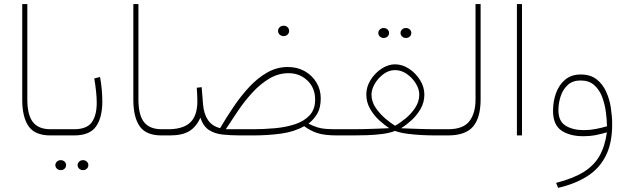

<svg xmlns="http://www.w3.org/2000/svg" viewBox="-20 -663 3080 940"><path d="M88.9 -643.1H113.8V-176.3Q113.8 -99.6 141.4 -64.9Q168.9 -30.3 227.1 -30.3H256.8V0H227.1Q150.9 0 119.9 -44.9Q88.9 -89.8 88.9 -174.3Z M236.3 -30.3H341.8Q405.3 -30.3 429.4 -64.5Q453.6 -98.6 453.6 -159.7Q453.6 -184.6 450.2 -217Q446.8 -249.5 441.4 -278.8L469.7 -286.1Q475.1 -259.3 478 -226.1Q481 -192.9 481 -167.5Q481 -87.9 450.2 -43.9Q419.4 0 342.8 0H236.3ZM359.9 145.5Q359.9 135.7 367.4 128.4Q375 121.1 386.2 121.1Q397.5 121.1 405 128.2Q412.6 135.3 412.6 145.5Q412.6 155.8 405 162.8Q397.5 169.9 386.2 169.9Q375 169.9 367.4 162.6Q359.9 155.3 359.9 145.5ZM251 145.5Q251 135.7 258.5 128.4Q266.1 121.1 277.3 121.1Q288.6 121.1 296.1 128.2Q303.7 135.3 303.7 145.5Q303.7 155.8 296.1 162.8Q288.6 169.9 277.3 169.9Q266.1 169.9 258.5 162.6Q251 155.3 251 145.5Z M632.8 -643.1H657.7V-176.3Q657.7 -99.6 685.3 -64.9Q712.9 -30.3 771 -30.3H800.8V0H771Q694.8 0 663.8 -44.9Q632.8 -89.8 632.8 -174.3Z M1341.3 -511.7Q1341.3 -522 1348.9 -529.5Q1356.4 -537.1 1368.7 -537.1Q1380.4 -537.1 1387.9 -529.8Q1395.5 -522.5 1395.5 -511.7Q1395.5 -501 1387.9 -493.7Q1380.4 -486.3 1368.7 -486.3Q1356.4 -486.3 1348.9 -493.9Q1341.3 -501.5 1341.3 -511.7ZM1219.2 0H1159.2Q1110.4 0 1070.6 -4.2Q1030.8 -8.3 1002.9 -26.6Q975.1 -44.9 960.9 -86.9Q941.4 -42.5 907 -21.2Q872.6 0 811.5 0H781.2V-30.3H812Q882.3 -32.7 914.3 -66.4Q946.3 -100.1 946.3 -168Q946.3 -185.5 945.3 -200.2Q944.3 -214.8 943.4 -233.4L967.3 -236.3L974.1 -151.9Q978 -105 998.3 -75.2Q1018.6 -45.4 1057.6 -35.6Q1087.9 -87.4 1123.5 -140.1Q1159.2 -192.9 1200.2 -237.1Q1241.2 -281.2 1288.3 -308.1Q1335.4 -335 1389.2 -335Q1435.5 -335 1471.9 -314.5Q1508.3 -293.9 1529.3 -259Q1550.3 -224.1 1550.3 -181.6Q1550.3 -136.2 1533.9 -107.7Q1517.6 -79.1 1490.2 -57.6Q1514.6 -45.9 1532.5 -40Q1550.3 -34.2 1572.5 -32.2Q1594.7 -30.3 1630.9 -30.3H1660.6V0H1630.9Q1567.9 0 1533 -11.7Q1498 -23.4 1469.2 -45.4Q1421.9 -18.1 1357.2 -9Q1292.5 0 1219.2 0ZM1392.6 -304.7Q1342.8 -304.7 1298.6 -278.3Q1254.4 -252 1216.1 -210.2Q1177.7 -168.5 1145.3 -120.6Q1112.8 -72.8 1085.4 -30.3H1217.3Q1271.5 -30.3 1325.4 -35.2Q1379.4 -40 1424.1 -54.7Q1468.8 -69.3 1495.8 -98.4Q1522.9 -127.4 1522.9 -175.8Q1522.9 -232.4 1485.1 -268.6Q1447.3 -304.7 1392.6 -304.7Z M1940.9 -501.5Q1940.9 -511.2 1948.5 -518.6Q1956.1 -525.9 1967.3 -525.9Q1978.5 -525.9 1986.1 -518.8Q1993.7 -511.7 1993.7 -501.5Q1993.7 -491.2 1986.1 -484.1Q1978.5 -477.1 1967.3 -477.1Q1956.1 -477.1 1948.5 -484.4Q1940.9 -491.7 1940.9 -501.5ZM1832 -501.5Q1832 -511.2 1839.6 -518.6Q1847.2 -525.9 1858.4 -525.9Q1869.6 -525.9 1877.2 -518.8Q1884.8 -511.7 1884.8 -501.5Q1884.8 -491.2 1877.2 -484.1Q1869.6 -477.1 1858.4 -477.1Q1847.2 -477.1 1839.6 -484.4Q1832 -491.7 1832 -501.5ZM2057.6 -200.2Q2057.6 -162.1 2039.3 -130.1Q2021 -98.1 1994.6 -74.2Q1968.3 -50.3 1943.4 -35.2Q1964.4 -34.2 1997.1 -33Q2029.8 -31.7 2061.5 -31Q2093.3 -30.3 2110.8 -30.3H2158.2V0H2112.3Q2083 0 2046.4 -1.7Q2009.8 -3.4 1974.6 -8.1Q1939.5 -12.7 1913.6 -22Q1888.2 -11.7 1851.8 -7.1Q1815.4 -2.4 1777.8 -1.2Q1740.2 0 1709.5 0H1641.1V-30.3H1709.5Q1729 -30.3 1761.7 -31Q1794.4 -31.7 1828.6 -33Q1862.8 -34.2 1885.7 -35.6Q1861.8 -50.8 1835.7 -75Q1809.6 -99.1 1791.5 -131.1Q1773.4 -163.1 1773.4 -201.2Q1773.4 -237.8 1794.4 -271.5Q1815.4 -305.2 1847.9 -326.7Q1880.4 -348.1 1914.1 -348.1Q1949.2 -348.1 1982.2 -326.7Q2015.1 -305.2 2036.4 -271.2Q2057.6 -237.3 2057.6 -200.2ZM1914.1 -319.8Q1883.8 -319.8 1857.4 -300.3Q1831.1 -280.8 1814.9 -252.9Q1798.8 -225.1 1798.8 -199.2Q1798.8 -166 1819.1 -135.7Q1839.4 -105.5 1866.7 -82.5Q1894 -59.6 1914.1 -47.4Q1937.5 -60.1 1965.3 -82.8Q1993.2 -105.5 2012.9 -135.7Q2032.7 -166 2032.7 -200.2Q2032.7 -226.6 2015.9 -254.2Q1999 -281.7 1971.9 -300.8Q1944.8 -319.8 1914.1 -319.8Z M2138.7 -30.3H2173.3Q2248 -30.3 2278.1 -69.6Q2308.1 -108.9 2308.1 -175.8V-643.1H2333V-176.3Q2333 -87.4 2296.4 -43.7Q2259.8 0 2172.9 0H2138.7Z M2535.6 -643.1V0H2510.7V-643.1Z M2977.1 -54.2Q2977.1 38.6 2945.3 100.8Q2913.6 163.1 2854.2 200.4Q2794.9 237.8 2712.4 256.8L2702.6 232.4Q2786.1 210.9 2837.2 179.2Q2888.2 147.5 2915 100.3Q2941.9 53.2 2951.2 -15.1Q2925.8 -7.3 2897 -1.7Q2868.2 3.9 2836.4 3.9Q2768.6 3.9 2728 -24.4Q2687.5 -52.7 2687.5 -120.6Q2687.5 -166.5 2702.1 -207Q2716.8 -247.6 2746.8 -272.9Q2776.9 -298.3 2822.8 -298.3Q2870.6 -298.3 2900.6 -274.9Q2930.7 -251.5 2947.5 -214.4Q2964.4 -177.2 2970.7 -134.8Q2977.1 -92.3 2977.1 -54.2ZM2838.9 -25.9Q2867.7 -25.9 2896.7 -31.5Q2925.8 -37.1 2951.7 -44.9Q2951.2 -77.6 2946 -116.2Q2940.9 -154.8 2927.5 -189.7Q2914.1 -224.6 2888.7 -246.8Q2863.3 -269 2822.3 -269Q2783.7 -269 2759.8 -247.1Q2735.8 -225.1 2724.9 -191.7Q2713.9 -158.2 2713.9 -123.5Q2713.9 -69.3 2749.3 -47.6Q2784.7 -25.9 2838.9 -25.9Z"/></svg>

Font: Vazirmatn RD UI Thin
Style: Regular
Weight: 100
Designer: Saber Rastikerdar
Foundry: Saber Rastikerdar
Version: Version 33.003